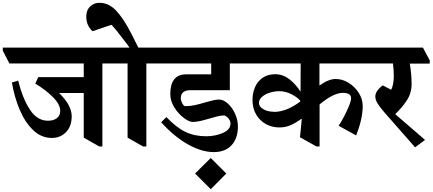

<svg xmlns="http://www.w3.org/2000/svg" viewBox="-76 -1009 3089 1371"><path d="M745 -556H655V37H633L522 -26V-345H346Q436 -257 436 -179Q436 -107 395.5 -65.5Q355 -24 294 -24Q218 -24 159.5 -81Q101 -138 63.5 -228Q26 -318 9 -420L54 -433Q85 -307 137 -227Q189 -147 266 -147Q306 -147 330 -165Q354 -183 354 -218Q354 -264 300.5 -317Q247 -370 176 -412L197 -458H522V-556H-9L-56 -647V-669H696L745 -577Z M1058 -577V-556H969V37H946L835 -26V-556H736L689 -647V-669H849Q823 -706 814 -716Q752 -799 720 -832L585 -786Q540 -826 540 -891Q540 -937 568 -963Q596 -989 633 -989Q700 -989 752 -934.5Q804 -880 858 -776L912 -669H1009Z M1682 -577V-556H1565V-365H1285Q1215 -365 1215 -308Q1215 -291 1225.5 -271Q1236 -251 1247 -251Q1282 -251 1314.5 -258Q1347 -265 1390 -278Q1429 -289 1449 -293.5Q1469 -298 1489 -298Q1519 -298 1550.5 -270Q1582 -242 1602.5 -197Q1623 -152 1623 -105Q1622 -19 1576.5 29Q1531 77 1451 77Q1364 77 1266 22Q1168 -33 1075 -136L1112 -173Q1185 -97 1249.5 -66.5Q1314 -36 1397 -36Q1460 -36 1515 -59.5Q1570 -83 1570 -127Q1570 -143 1558 -160Q1546 -177 1526 -185Q1501 -184 1478 -178.5Q1455 -173 1418 -162Q1377 -150 1352 -144.5Q1327 -139 1299 -138Q1273 -139 1234.5 -168.5Q1196 -198 1168 -243.5Q1140 -289 1140 -336Q1140 -478 1252 -478H1432V-556H1048L1002 -647V-669H1634Z M1540 230 1429 342 1317 230 1429 119Z M2205 -556V-398Q2270 -445 2321 -445Q2369 -445 2413.5 -417.5Q2458 -390 2486 -345.5Q2514 -301 2514 -252Q2514 -160 2467 -42L2342 -111Q2372 -156 2401.5 -219Q2431 -282 2431 -308Q2431 -327 2416 -336.5Q2401 -346 2373 -346Q2304 -346 2206 -263V37H2184L2066 -29L2079 -159L2076 -160Q2035 -131 1998.5 -115Q1962 -99 1919 -99Q1867 -99 1823.5 -122.5Q1780 -146 1753.5 -190.5Q1727 -235 1727 -297Q1727 -344 1744.5 -385.5Q1762 -427 1798.5 -453Q1835 -479 1889 -479Q1944 -479 1990.5 -443Q2037 -407 2070 -354L2071 -556H1673L1626 -647V-669H2508L2557 -577V-556ZM1880 -210Q1969 -210 2068 -284V-290Q2047 -315 2004.5 -336.5Q1962 -358 1918 -358Q1887 -358 1853 -348Q1819 -338 1796 -318.5Q1773 -299 1773 -273Q1773 -248 1804 -229.5Q1835 -211 1880 -211Z M2992 -555H2850Q2863 -481 2863 -408Q2863 -344 2828.5 -291.5Q2794 -239 2746 -194L2959 -10L2888 43L2665 -211Q2634 -247 2619 -272Q2604 -297 2604 -321Q2604 -343 2621.5 -365.5Q2639 -388 2658 -399L2717 -368Q2725 -381 2730.5 -408Q2736 -435 2736 -465Q2736 -507 2730 -556H2548L2501 -647V-669H2944L2993 -577Z"/></svg>

Font: Martel Heavy
Style: Regular
Weight: 900
Designer: Dan Reynolds
Foundry: Dan Reynolds
Version: Version 1.001; ttfautohint (v1.1) -l 5 -r 5 -G 72 -x 0 -D la